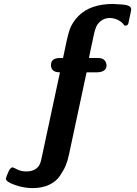

<svg xmlns="http://www.w3.org/2000/svg" viewBox="-20 -754 700 980"><path d="M9.8 158.2Q13.7 143.1 23.4 122.1Q33.2 101.1 43.9 100.1Q46.9 100.1 67.4 110.6Q87.9 121.1 113.8 121.1Q177.7 121.1 189.9 64L286.1 -384.8Q240.2 -384.8 240.2 -421.9Q240.2 -458 286.1 -458H301.8Q322.8 -564.9 335.4 -602.1Q348.1 -639.2 379.9 -671.9Q440.9 -733.9 558.1 -733.9Q566.9 -732.9 578.9 -732.4Q590.8 -731.9 597.9 -731.4Q605 -731 614 -730Q623 -729 627.9 -727.5Q632.8 -726.1 637.9 -723.6Q643.1 -721.2 646 -717Q648.9 -712.9 649.9 -707Q649.9 -702.1 638.2 -648.9Q638.2 -647.9 637.2 -644Q636.2 -640.1 636.2 -638.2Q636.2 -636.2 634.5 -632.6Q632.8 -628.9 631.3 -627.4Q629.9 -626 627 -624.5Q624 -623 620.1 -623L613.8 -625Q605 -640.1 584 -651.1Q563 -662.1 540 -662.1Q501 -662.1 476.1 -627Q473.1 -623 471.2 -617.9Q469.2 -612.8 466.6 -605Q463.9 -597.2 461.9 -589.6Q460 -582 457 -567.6Q454.1 -553.2 451.2 -540Q448.2 -526.9 443.1 -502.9Q438 -479 434.1 -458H481Q519 -458 523.9 -421.9Q523.9 -384.8 472.2 -384.8H421.9L332 35.2Q325.2 67.4 315.2 91.3Q305.2 115.2 285.6 144Q266.1 172.9 230 189.5Q193.8 206.1 146 206.1Q102.1 206.1 56.4 190.2Q10.7 174.3 9.8 158.2Z"/></svg>

Font: CMU Sans Serif
Style: BoldOblique
Weight: 700
Italic angle: -12°
Version: Version 0.7.0